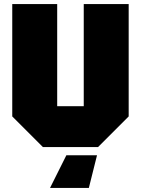

<svg xmlns="http://www.w3.org/2000/svg" viewBox="-20 -720 690 940"><path d="M40 -150V-700H260V-200H390V-700H610V-150L460 0H190ZM455 40 415 200H225L305 40Z"/></svg>

Font: Tektur Black
Style: Regular
Weight: 900
Designer: Adam Jagosz
Foundry: Adam Jagosz
Version: Version 1.005;gftools[0.9.30]